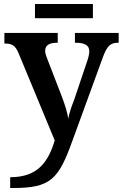

<svg xmlns="http://www.w3.org/2000/svg" viewBox="-20 -701 614 961"><path d="M155 -610H445V-681H155ZM31 186V240H45C235 240 273 196 343 2L494 -412C515 -470 532 -487 570 -487H574V-536H355V-487H359C403 -487 427 -475 427 -444C427 -432 422 -411 417 -397L351 -201C343 -180 326 -138 322 -106C318 -135 305 -178 286 -227L216 -408C211 -420 206 -435 206 -446C206 -476 228 -487 266 -487H269V-536H2V-483H5C37 -483 56 -475 72 -437L254 2C221 110 169 186 31 186Z"/></svg>

Font: Noto Serif SemiBold
Style: Regular
Weight: 600
Designer: Monotype Design Team
Foundry: Monotype Imaging Inc.
Version: Version 2.013